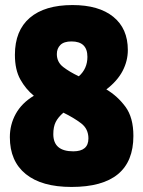

<svg xmlns="http://www.w3.org/2000/svg" viewBox="-20 -730 567 760"><path d="M508 -192Q508 10 263 10Q145 10 82 -41Q19 -92 19 -187Q19 -237 42.5 -279.5Q66 -322 114 -351Q82 -377 60.5 -415.5Q39 -454 39 -513Q39 -609 98 -659.5Q157 -710 267 -710Q371 -710 428.5 -663.5Q486 -617 486 -532Q486 -489 465.5 -449.5Q445 -410 401 -376Q445 -350 476.5 -307.5Q508 -265 508 -192ZM205 -516Q205 -484 230.5 -464.5Q256 -445 292 -428Q326 -458 326 -505Q326 -566 263 -566Q233 -566 219 -552Q205 -538 205 -516ZM191 -199Q191 -131 270 -131Q330 -131 330 -182Q330 -220 301 -242Q272 -264 231 -284Q210 -266 200.5 -247Q191 -228 191 -199Z"/></svg>

Font: Georama SemiCondensed ExtraBold
Style: Regular
Weight: 800
Width: 4
Designer: Jean-Baptiste Levee
Foundry: Production Type
Version: Version 1.000